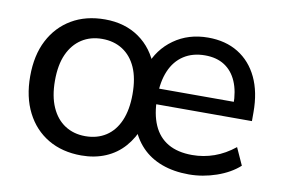

<svg xmlns="http://www.w3.org/2000/svg" viewBox="-60 -594 1031 702"><g transform="rotate(10 455.5 -243.5)"><path d="M278 9Q207 9 154.5 -22Q102 -53 73 -110Q44 -167 44 -244Q44 -322 73 -378Q102 -434 154.5 -465Q207 -496 278 -496Q352 -496 405 -459Q458 -422 482 -355H458Q480 -419 534 -457.5Q588 -496 661 -496Q726 -496 773 -467Q820 -438 845.5 -384.5Q871 -331 871 -256V-223H495V-281H810L794 -270Q794 -320 778.5 -356Q763 -392 733.5 -411Q704 -430 661 -430Q615 -430 582 -408.5Q549 -387 532 -347Q515 -307 515 -252V-246Q515 -187 533 -146Q551 -105 587 -84Q623 -63 677 -63Q719 -63 758.5 -77Q798 -91 834 -120L863 -56Q830 -26 779.5 -8.5Q729 9 677 9Q621 9 576.5 -7.5Q532 -24 501.5 -56Q471 -88 455 -134H481Q465 -90 436.5 -57.5Q408 -25 367.5 -8Q327 9 278 9ZM280 -63Q324 -63 356.5 -84Q389 -105 406.5 -145.5Q424 -186 424 -244Q424 -303 406.5 -342.5Q389 -382 356.5 -403Q324 -424 280 -424Q237 -424 204.5 -403Q172 -382 154 -342.5Q136 -303 136 -244Q136 -186 154 -145.5Q172 -105 204.5 -84Q237 -63 280 -63Z"/></g></svg>

Font: Nunito Sans 12pt Medium
Style: Regular
Weight: 500
Designer: Vernon Adams
Foundry: Vernon Adams
Version: Version 3.101;gftools[0.9.27]